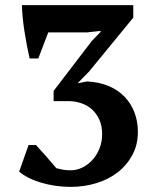

<svg xmlns="http://www.w3.org/2000/svg" viewBox="-20 -720 605 752"><path d="M257 -53Q280 -53 302 -63.5Q324 -74 341.5 -93Q359 -112 369.5 -138Q380 -164 380 -194Q380 -228 368.5 -252.5Q357 -277 338.5 -293Q320 -309 296 -316.5Q272 -324 248 -324H190V-364L340 -560L374 -595V-599L320 -593H169L130 -491H96Q91 -512 85.5 -541Q80 -570 75.5 -599Q71 -628 68.5 -655Q66 -682 66 -700H502V-651L329 -440L286 -396V-394L320 -401Q367 -399 404.5 -383.5Q442 -368 467.5 -341.5Q493 -315 506.5 -280Q520 -245 520 -203Q520 -153 498.5 -113Q477 -73 441 -45Q405 -17 357 -2.5Q309 12 256 12Q226 12 196 7.5Q166 3 139.5 -5Q113 -13 91.5 -24Q70 -35 55 -48L92 -152H121Q127 -145 137.5 -133.5Q148 -122 159.5 -109Q171 -96 182 -83Q193 -70 201 -61Q211 -59 223.5 -56Q236 -53 257 -53Z"/></svg>

Font: PT Serif
Style: Bold
Weight: 700
Designer: A.Korolkova, O.Umpeleva, V.Yefimov
Foundry: ParaType Ltd
Version: Version 1.000W OFL; ttfautohint (v1.6)